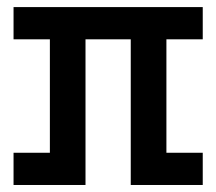

<svg xmlns="http://www.w3.org/2000/svg" viewBox="-20 -527 616 547"><path d="M18.6 0V-91.8H122.1V-415H18.6V-506.8H557.6V-415H454.1V-91.8H557.6V0H352.5V-415H223.6V0Z"/></svg>

Font: Kay Pho Du
Style: Bold
Weight: 700
Designer: Victor Gaultney, Khu Oo Reh
Foundry: SIL International
Version: Version 3.000